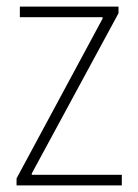

<svg xmlns="http://www.w3.org/2000/svg" viewBox="-20 -560 418 580"><path d="M30 -21 290 -504V-508H40V-540H338V-520L76 -36V-32H348V0H30Z"/></svg>

Font: Encode Sans Compressed
Style: Thin
Weight: 100
Designer: Pablo Impallari, Andres Torresi
Foundry: Pablo Impallari, Andres Torresi
Version: Version 1.000; ttfautohint (v1.00) -l 8 -r 50 -G 200 -x 14 -